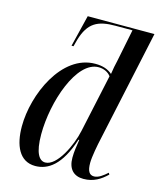

<svg xmlns="http://www.w3.org/2000/svg" viewBox="-115 -842 776 934"><g transform="rotate(15 273.0 -375.0)"><path d="M151 10C215 10 278 -31 322 -168H326C321 -135 316 -108 316 -76C316 -19 345 10 394 10C445 10 480 -13 511 -43L506 -51C486 -33 463 -15 441 -15C417 -15 406 -33 406 -74C406 -105 418 -167 426 -202L546 -760H210L171 -601H181L190 -635C217 -727 264 -750 353 -750H438L405 -586C401 -571 395 -540 392 -518C371 -536 345 -546 306 -546C137 -546 39 -320 39 -160C39 -65 71 10 151 10ZM194 -19C164 -19 140 -52 140 -147C140 -311 215 -534 326 -534C352 -534 375 -523 388 -505L325 -213C309 -137 253 -19 194 -19Z"/></g></svg>

Font: Noto Serif Display Condensed Medium
Style: Italic
Weight: 500
Width: 3
Italic angle: -12°
Designer: Monotype Design Team
Foundry: Monotype Imaging Inc.
Version: Version 2.009